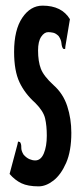

<svg xmlns="http://www.w3.org/2000/svg" viewBox="-20 -651 290 681"><path d="M117 10Q79 10 56 -1Q33 -12 14 -34L42 -139L44 -149L51 -147Q56 -140 55.5 -128Q55 -116 64 -102Q74 -91 84.5 -86.5Q95 -82 105 -82Q125 -82 135.5 -107Q146 -132 146 -170Q146 -205 140 -231Q134 -257 105 -286Q68 -319 49 -359.5Q30 -400 30 -467Q30 -545 59 -588Q88 -631 131 -631Q199 -631 228 -583L212 -487L211 -477L204 -478Q199 -485 198 -497.5Q197 -510 188 -523Q178 -533 168.5 -535Q159 -537 151 -537Q137 -537 126 -520.5Q115 -504 115 -472Q115 -433 125 -407Q135 -381 170 -349Q204 -319 218.5 -274.5Q233 -230 233 -180Q233 -115 214.5 -73Q196 -31 169.5 -10.5Q143 10 117 10Z"/></svg>

Font: Inconsolata UltraCondensed Black
Style: Regular
Weight: 900
Width: 1
Monospace: yes
Designer: Raph Levien, Cyreal, Brenton Simpson
Foundry: Raph Levien, Cyreal, Google
Version: Version 3.001; ttfautohint (v1.8.2.53-6de2)